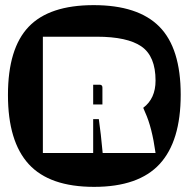

<svg xmlns="http://www.w3.org/2000/svg" viewBox="-20 -719 735 748"><path d="M11 -349Q11 -530 91.5 -614.5Q172 -699 345 -699Q518 -699 601 -615Q684 -531 684 -350Q684 -169 602 -80Q520 9 346.5 9Q173 9 92 -79.5Q11 -168 11 -349ZM586 -405Q586 -500 531 -538Q476 -576 357 -576H147V-123H343V-255H365Q373 -200 380 -123H586Q572 -223 546 -280L538 -299Q586 -335 586 -405ZM343 -312V-389H368Q379 -389 379 -378V-312Z"/></svg>

Font: Erica One
Style: Regular
Weight: 400
Designer: Miguel Hernandez
Foundry: Miguel Hernandez
Version: Version 1.003